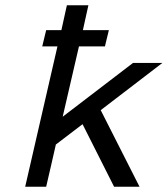

<svg xmlns="http://www.w3.org/2000/svg" viewBox="-20 -712 639 732"><path d="M141 -535 156 -597H214L235 -692H317L296 -597H395L380 -535H281L219 -267L487 -472H599L364 -292L512 0H415L295 -238H294L193 -161Q187 -134 174.5 -80Q162 -26 156 0H76L199 -535Z"/></svg>

Font: Coval
Style: Book Italic
Weight: 350
Foundry: Context Ltd
Version: Version 001.000